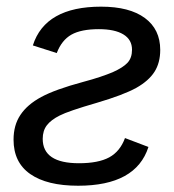

<svg xmlns="http://www.w3.org/2000/svg" viewBox="-20 -559 533 588"><path d="M282.7 -469.7Q228.5 -469.7 198.7 -452.9Q168.9 -436 153.8 -396.5L80.6 -419.9Q99.6 -479.5 151.9 -509Q204.1 -538.6 289.6 -538.6Q376.5 -538.6 423.6 -503.9Q470.7 -469.2 470.7 -406.2Q470.7 -366.7 453.1 -339.1Q435.5 -311.5 397.5 -290Q357.9 -268.1 276.4 -244.1Q189 -218.8 162.6 -205.1Q136.2 -191.9 123.5 -175.3Q110.8 -158.7 110.8 -133.8Q110.8 -59.1 221.7 -59.1Q281.2 -59.1 314.5 -77.1Q347.7 -95.2 362.8 -136.2L434.6 -108.9Q396.5 9.8 219.2 9.8Q124 9.8 72.8 -25.9Q21.5 -61.5 21.5 -131.3Q21.5 -175.8 42.5 -207Q63.5 -238.8 106.4 -262Q149.4 -285.2 234.4 -308.1Q263.7 -315.9 286.4 -323.5Q309.1 -331.1 325.2 -337.9Q356.9 -352.1 370.6 -366.9Q384.3 -381.8 384.3 -406.7Q384.3 -437.5 357.9 -453.6Q331.5 -469.7 282.7 -469.7Z"/></svg>

Font: Arimo
Style: Italic
Weight: 400
Italic angle: -12°
Designer: Steve Matteson
Foundry: Monotype Imaging Inc.
Version: Version 1.33